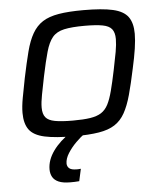

<svg xmlns="http://www.w3.org/2000/svg" viewBox="-52 -563 681 809"><g transform="rotate(-5 288.5 -159.0)"><path d="M246.7 8Q166.7 8 120.9 -2.1Q75.1 -12.2 56.3 -37.8Q37.5 -63.5 37.5 -108.7Q37.5 -135.6 44 -171.4Q50.4 -207.3 59.9 -254.5Q73.3 -319 85.1 -364.5Q96.8 -409.9 114.1 -439.9Q131.3 -469.9 157.9 -487Q184.5 -504 226.2 -511Q267.8 -518 330.1 -518Q410.2 -518 455.2 -507.7Q500.2 -497.4 519 -471.7Q537.8 -446 537.8 -400.3Q537.8 -373.4 532.4 -337.3Q527 -301.3 516.5 -254.5Q503 -190.1 490.5 -144.9Q478 -99.6 461.2 -69.6Q444.5 -39.6 418.2 -22.6Q391.9 -5.5 350.4 1.2Q309 8 246.7 8ZM246.5 -58.2Q290.7 -58.2 319.7 -62.6Q348.7 -67.1 366.6 -78.6Q384.5 -90.2 395.9 -112.1Q407.2 -134 416.3 -169.1Q425.5 -204.2 435.9 -254.5Q445.2 -298.6 450.9 -330.6Q456.5 -362.7 456.5 -384.9Q456.5 -412.5 444.9 -427Q433.4 -441.5 405.9 -446.6Q378.4 -451.8 330.3 -451.8Q275.3 -451.8 243.1 -444.7Q210.9 -437.6 193.7 -416.9Q176.5 -396.2 165.5 -357.2Q154.4 -318.3 141.1 -254.5Q132.1 -210 126 -178.1Q119.8 -146.3 119.8 -124.1Q119.8 -97 131.3 -82.8Q142.9 -68.5 170.6 -63.4Q198.4 -58.2 246.5 -58.2ZM212.9 200Q182 200 163.9 192.2Q145.9 184.4 138 170.3Q130.2 156.2 130.2 138.1Q130.2 98.9 157.4 60.7Q184.6 22.4 233.6 -10L292 0Q274 12.4 253.4 32.9Q232.7 53.4 218.2 76.4Q203.8 99.3 203.8 119.6Q203.8 132.1 212.8 140Q221.8 147.9 243.8 147.9Q246.8 147.9 250.9 147.9Q254.9 147.9 261.9 146.9L250.6 198.5Q241.2 199.5 232 199.7Q222.8 200 212.9 200Z"/></g></svg>

Font: Saira Thin
Style: Italic
Weight: 100
Italic angle: -12°
Designer: Hector Gatti with collaboration of the Omnibus-Type team
Foundry: Omnibus-Type
Version: Version 1.101